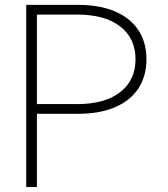

<svg xmlns="http://www.w3.org/2000/svg" viewBox="-20 -752 676 772"><path d="M85.4 0V-732.4H293Q380.4 -732.4 441.9 -706.3Q503.4 -680.2 536.1 -631.3Q568.8 -582.5 568.8 -513.7Q568.8 -445.3 536.1 -396Q503.4 -346.7 441.9 -320.6Q380.4 -294.4 293 -294.4H128.4V0ZM128.4 -333.5H290.5Q401.9 -333.5 463.4 -381.6Q524.9 -429.7 524.9 -513.7Q524.9 -597.7 463.4 -645.5Q401.9 -693.4 290.5 -693.4H128.4Z"/></svg>

Font: Kumbh Sans ExtraLight
Style: Regular
Weight: 250
Version: Version 1.005